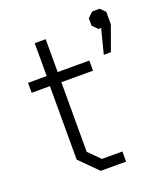

<svg xmlns="http://www.w3.org/2000/svg" viewBox="-131 -798 770 889"><g transform="rotate(-20 254.0 -353.5)"><path d="M125 -87V-449H35V-498H127V-660H181V-498H337V-448H181V-105L236 -50H337V0H212ZM440 -621H427L402 -646V-683L427 -707H464L488 -683V-621L444 -500H409Z"/></g></svg>

Font: Chakra Petch Light
Style: Regular
Weight: 300
Designer: Katatrad Aksorn Co.,Ltd.
Foundry: Cadson Demak Co.,Ltd.
Version: Version 1.000; ttfautohint (v1.6)